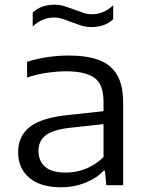

<svg xmlns="http://www.w3.org/2000/svg" viewBox="-20 -787 624 816"><path d="M240.5 9Q152 9 104.5 -31.5Q57 -72 57 -139.5Q57 -209.5 107.8 -248.5Q158.5 -287.5 273.5 -298.5L420 -314.5V-352.5Q420 -430.5 380.2 -457.2Q340.5 -484 261 -484Q226 -484 182 -478Q138 -472 95 -457.5V-524Q134 -537.5 181.2 -544.2Q228.5 -551 271.5 -551Q348 -551 399.5 -532.2Q451 -513.5 477.2 -469.2Q503.5 -425 503.5 -348V0H432L426 -61.5H420.5Q390 -29 342 -10Q294 9 240.5 9ZM143.5 -146Q143.5 -103 171.8 -78.2Q200 -53.5 260 -53.5Q303.5 -53.5 345 -70Q386.5 -86.5 420 -119.5V-259.5L278.5 -244Q205 -236 174.2 -212Q143.5 -188 143.5 -146ZM368.5 -672Q345 -672 323.5 -679Q302 -686 282 -693.5Q263.5 -701 245.8 -706.8Q228 -712.5 210 -712.5Q159 -712.5 119 -674.5V-733.5Q153.5 -767 211.5 -767Q235 -767 256.5 -760Q278 -753 298 -745.5Q316.5 -738.5 334.2 -732.5Q352 -726.5 370 -726.5Q421 -726.5 461 -764.5V-705.5Q426.5 -672 368.5 -672Z"/></svg>

Font: Encode Sans Exp
Style: Regular
Weight: 400
Width: 7
Designer: Multiple Designers
Foundry: Impallari Type
Version: Version 3.002; ttfautohint (v1.8.3) -l 8 -r 50 -G 200 -x 14 